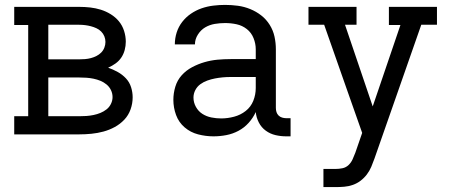

<svg xmlns="http://www.w3.org/2000/svg" viewBox="-20 -548 1840 783"><path d="M38 0V-74H95V-446H38V-520H303Q326 -520 348 -517.5Q370 -515 391 -508.5Q412 -502 431.5 -490Q451 -478 465 -461Q479 -444 486 -422Q493 -400 493 -378Q493 -361 488.5 -344Q484 -327 474.5 -313Q465 -299 451 -289Q437 -279 421 -272Q441 -265 460 -254.5Q479 -244 493.5 -228.5Q508 -213 514.5 -192.5Q521 -172 521 -151Q521 -126 512.5 -102Q504 -78 487 -60Q470 -42 448 -30Q426 -18 402 -11.5Q378 -5 353 -2.5Q328 0 303 0ZM177 -306H303Q315 -306 327 -307Q339 -308 350.5 -311Q362 -314 373 -319.5Q384 -325 392.5 -333.5Q401 -342 405.5 -353.5Q410 -365 410 -377Q410 -389 405.5 -400Q401 -411 392.5 -419.5Q384 -428 373 -433Q362 -438 350.5 -441Q339 -444 327 -445.5Q315 -447 303 -447H177ZM177 -74H303Q318 -74 332.5 -75Q347 -76 361.5 -79Q376 -82 389.5 -87.5Q403 -93 414.5 -102Q426 -111 432.5 -124.5Q439 -138 439 -152Q439 -167 432.5 -180.5Q426 -194 414.5 -203.5Q403 -213 389.5 -218.5Q376 -224 361.5 -227Q347 -230 332.5 -231Q318 -232 303 -232H177Z M851 8H850Q819 8 788 0Q757 -8 733 -28.5Q709 -49 698 -79Q687 -109 687 -141Q687 -168 695 -194.5Q703 -221 721 -241Q739 -261 763.5 -274Q788 -287 814 -294.5Q840 -302 866.5 -304.5Q893 -307 921 -307H1023V-347Q1023 -370 1014 -392.5Q1005 -415 986.5 -429.5Q968 -444 945 -449Q922 -454 898 -454Q877 -454 856 -450.5Q835 -447 817 -436.5Q799 -426 787 -407Q775 -388 775 -367H693Q693 -392 700.5 -415.5Q708 -439 723 -458.5Q738 -478 758.5 -492Q779 -506 802 -514Q825 -522 849.5 -525Q874 -528 898 -528Q924 -528 950 -524.5Q976 -521 1000.5 -511Q1025 -501 1045.5 -485Q1066 -469 1080 -446.5Q1094 -424 1099.5 -398.5Q1105 -373 1105 -347V-108Q1105 -99 1107.5 -91Q1110 -83 1116 -77Q1122 -71 1130.5 -68.5Q1139 -66 1147 -66H1165V8H1147Q1125 8 1103.5 3Q1082 -2 1064 -15Q1046 -28 1035.5 -48.5Q1025 -69 1023 -91Q1012 -67 994 -47Q976 -27 952.5 -14.5Q929 -2 903 3Q877 8 851 8ZM882 -65Q908 -65 934.5 -72Q961 -79 982 -95.5Q1003 -112 1013 -137Q1023 -162 1023 -189V-234H921Q904 -234 888 -232.5Q872 -231 856.5 -228Q841 -225 825.5 -219.5Q810 -214 797 -204.5Q784 -195 776.5 -180.5Q769 -166 769 -150Q769 -130 779 -112Q789 -94 805.5 -83.5Q822 -73 842 -69Q862 -65 882 -65Z M1299 215V141H1348Q1363 141 1377 138Q1391 135 1401.5 125Q1412 115 1418 101.5Q1424 88 1429 75L1457 -6L1395 -182L1302 -447H1238V-520H1434V-447H1387L1500 -114L1613 -446H1566V-520H1762V-447H1698L1507 99Q1501 116 1494 132.5Q1487 149 1476 163.5Q1465 178 1450.5 189Q1436 200 1419 206Q1402 212 1384 213.5Q1366 215 1348 215Z"/></svg>

Font: Iosevka Plex Etoile
Style: Regular
Weight: 400
Designer: Belleve Invis
Foundry: Belleve Invis
Version: Version 25.1.1; ttfautohint (v1.8.4)